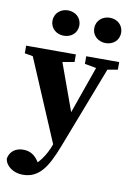

<svg xmlns="http://www.w3.org/2000/svg" viewBox="-104 -784 742 1083"><g transform="rotate(10 266.5 -242.0)"><path d="M104 237C196.8 237 242 168.9 291.2 40.9L493 -483.4H427.5L296.6 -112.5L243.9 38.7C220.4 105.8 179.7 160.4 132.1 189.1L162.7 206L200.3 189.1L169.3 143.6C142.3 104.4 110 97.3 83.3 97.3C43.9 97.3 9.2 117.8 0.7 161.6C4.3 204.2 50.7 237 104 237ZM254.6 62.8 328.8 -112.2 321.8 -132.9 194.9 -483.4H22.5L254.6 62.8ZM-2.5 -439.7 88.3 -424H192.7L282.4 -440.2V-483.4H-2.5V-439.7ZM341.7 -439.7 425.3 -424.7H444.6L530.5 -439.7V-483.4H341.7V-439.7ZM196 -575.4C237.4 -575.4 273.1 -602.2 273.1 -647.9C273.1 -692.9 237.4 -720.5 196 -720.5C156.1 -720.5 119.3 -692.9 119.3 -647.9C119.3 -602.2 156.1 -575.4 196 -575.4ZM435.8 -575.4C477.2 -575.4 512.5 -602.2 512.5 -647.9C512.5 -692.9 477.2 -720.5 435.8 -720.5C395.8 -720.5 358.7 -692.9 358.7 -647.9C358.7 -602.2 395.8 -575.4 435.8 -575.4Z"/></g></svg>

Font: Source Serif Variable
Style: Regular
Weight: 389
Designer: Frank Grießhammer
Foundry: Adobe Systems Incorporated
Version: Version 3.001;hotconv 1.0.111;makeotfexe 2.5.65597